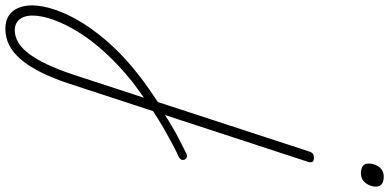

<svg xmlns="http://www.w3.org/2000/svg" viewBox="-712 -428 1449 715"><g transform="rotate(90 12.5 -70.5)"><path d="M62 53Q82 40 104 26.5Q126 13 147.5 1Q169 -11 189.5 -21Q210 -31 227 -40Q236 -44 242 -41Q248 -38 250 -32Q252 -26 249 -20.5Q246 -15 238 -11Q219 -3 196 9.5Q173 22 148.5 35.5Q124 49 99.5 64.5Q75 80 52 95ZM-238 634Q-266 634 -285.5 622Q-305 610 -315 587Q-325 564 -325 535Q-325 495 -307.5 445Q-290 395 -256.5 342Q-223 289 -173.5 235.5Q-124 182 -61 134Q-38 116 -13.5 99Q11 82 35 66L220 -500Q223 -508 228 -511.5Q233 -515 243 -515Q254 -515 257.5 -509.5Q261 -504 258 -494L-33 395Q-53 456 -75.5 501Q-98 546 -123 575.5Q-148 605 -176.5 619.5Q-205 634 -238 634ZM-232 599Q-209 599 -187 586Q-165 573 -145 546.5Q-125 520 -105.5 479Q-86 438 -68 384L19 118Q3 129 -12.5 140.5Q-28 152 -44 164Q-104 213 -150 263.5Q-196 314 -225.5 362Q-255 410 -271 454Q-287 498 -287 533Q-287 554 -280.5 568.5Q-274 583 -262 591Q-250 599 -232 599ZM300 -690Q283 -690 273.5 -697Q264 -704 264 -719Q264 -741 277 -758Q290 -775 314 -775Q330 -775 340 -768Q350 -761 350 -746Q350 -725 336.5 -707.5Q323 -690 300 -690Z"/></g></svg>

Font: Playwrite CU Thin
Style: Regular
Weight: 250
Designer: Veronika Burian, José Scaglione
Foundry: TypeTogether
Version: Version 1.002